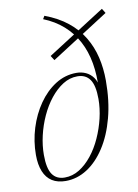

<svg xmlns="http://www.w3.org/2000/svg" viewBox="-83 -767 600 833"><g transform="rotate(-10 217.5 -351.0)"><path d="M355 -361.5 348.5 -353.5Q352.5 -418 343 -472.2Q333.5 -526.5 310.2 -570Q287 -613.5 250.2 -646Q213.5 -678.5 163.5 -698.5L171.5 -712Q230.5 -690 271.2 -657.2Q312 -624.5 337.2 -582.5Q362.5 -540.5 374 -491.8Q385.5 -443 385.5 -389Q385.5 -299 366 -225.8Q346.5 -152.5 312.2 -99.8Q278 -47 233.5 -18.5Q189 10 139 10Q103.5 10 79.2 -5.2Q55 -20.5 42.8 -50.5Q30.5 -80.5 30.5 -123.5Q30.5 -183.5 48.2 -240.8Q66 -298 97.8 -343.8Q129.5 -389.5 172.2 -416.8Q215 -444 265 -444Q287.5 -444 306.5 -435.2Q325.5 -426.5 338.5 -408.5Q351.5 -390.5 355 -361.5ZM137.5 -5.5Q171.5 -5.5 201.8 -24.2Q232 -43 257.5 -75Q283 -107 301.2 -147.5Q319.5 -188 329.8 -231.5Q340 -275 340 -316Q340 -375.5 321.5 -402Q303 -428.5 266.5 -428.5Q232.5 -428.5 202.5 -409.5Q172.5 -390.5 147 -358.5Q121.5 -326.5 103 -286Q84.5 -245.5 74.5 -202.2Q64.5 -159 64.5 -118Q64.5 -58 82.8 -31.8Q101 -5.5 137.5 -5.5ZM181 -515 168 -535.5 422.5 -698.5 435 -678Z"/></g></svg>

Font: Newsreader 24pt ExtraLight
Style: Italic
Weight: 250
Italic angle: -17°
Designer: Hugues Gentile
Foundry: Production Type
Version: Version 1.003